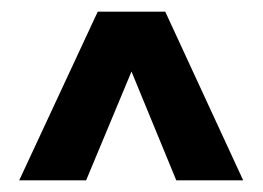

<svg xmlns="http://www.w3.org/2000/svg" viewBox="-20 -769 452 330"><path d="M13 -459 148 -749H264L398 -459H283L206 -646L128 -459Z"/></svg>

Font: Saira Semi Condensed
Style: Bold
Weight: 700
Width: 4
Designer: Hector Gatti with collaboration of the Omnibus-Type team
Foundry: Omnibus-Type
Version: Version 1.001; ttfautohint (v1.8)